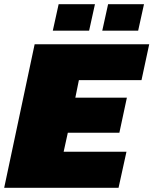

<svg xmlns="http://www.w3.org/2000/svg" viewBox="-23 -900 735 920"><path d="M-3 0 143 -688H692L655 -516H355L338 -432H585L549 -264H302L282 -173H583L545 0ZM467 -753 495 -880H667L639 -753ZM230 -753 258 -880H432L404 -753Z"/></svg>

Font: Saira SemiExpanded Black
Style: Italic
Weight: 900
Width: 6
Italic angle: -12°
Designer: Hector Gatti with collaboration of the Omnibus-Type team
Foundry: Omnibus-Type
Version: Version 1.101